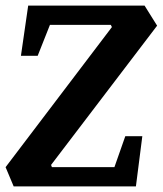

<svg xmlns="http://www.w3.org/2000/svg" viewBox="-20 -668 583 688"><path d="M29 0 0 -69 381 -571 377 -579H159L115 -468H55L81 -648H498L543 -576L163 -77L166 -69H390L429 -180H490L467 0Z"/></svg>

Font: Faustina
Style: Bold Italic
Weight: 700
Italic angle: -8°
Designer: Alfonso Garcia
Foundry: http://www.omnibus-type.com
Version: Version 1.200